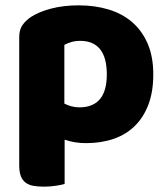

<svg xmlns="http://www.w3.org/2000/svg" viewBox="-20 -521 625 719"><path d="M275 -501Q335 -501 386.5 -485.5Q438 -470 475 -438Q512 -406 533 -357.5Q554 -309 554 -242Q554 -178 536 -130Q518 -82 485 -49.5Q452 -17 405.5 -1Q359 15 302 15Q259 15 222 2V168Q212 171 190 174.5Q168 178 145 178Q123 178 105.5 175Q88 172 76 163Q64 154 58 138.5Q52 123 52 98V-382Q52 -409 63.5 -426Q75 -443 95 -457Q126 -477 172 -489Q218 -501 275 -501ZM277 -119Q380 -119 380 -242Q380 -306 354.5 -337Q329 -368 281 -368Q262 -368 247 -363.5Q232 -359 221 -353V-133Q233 -127 247 -123Q261 -119 277 -119Z"/></svg>

Font: Baloo Tammudu
Style: Regular
Weight: 400
Designer: Omkar Shende and Ek Type
Foundry: Ek Type
Version: Version 1.007;PS 1.000;hotconv 1.0.88;makeotf.lib2.5.647800